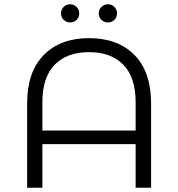

<svg xmlns="http://www.w3.org/2000/svg" viewBox="-20 -886 841 906"><path d="M268 -823Q268 -841 280.5 -853.5Q293 -866 311 -866Q328 -866 341 -853.5Q354 -841 354 -823Q354 -805 341.5 -792.5Q329 -780 311 -780Q293 -780 280.5 -792Q268 -804 268 -823ZM489 -866Q507 -866 519.5 -853.5Q532 -841 532 -823Q532 -804 519.5 -792Q507 -780 489 -780Q471 -780 458.5 -792.5Q446 -805 446 -823Q446 -841 459 -853.5Q472 -866 489 -866ZM400 -706Q536 -706 614.5 -626.5Q693 -547 693 -397V0H620V-206H180V0H108V-397Q108 -547 186.5 -626.5Q265 -706 400 -706ZM180 -270H620V-404Q620 -521 562 -580.5Q504 -640 400 -640Q296 -640 238 -580.5Q180 -521 180 -404Z"/></svg>

Font: mBank
Style: Regular
Weight: 400
Designer: Julieta Ulanovsky
Foundry: Julieta Ulanovsky
Version: Version 7.200;PS 007.200;hotconv 1.0.88;makeotf.lib2.5.64775